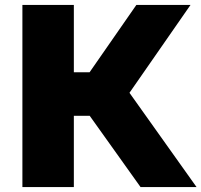

<svg xmlns="http://www.w3.org/2000/svg" viewBox="-20 -760 818 780"><path d="M551 0 344.5 -289.5H280V0H71V-740H280V-466.5H344L534 -740H754L506 -383L778.5 0Z"/></svg>

Font: Encode Sans Expanded ExtraBold
Style: Regular
Weight: 800
Width: 7
Designer: Multiple Designers
Foundry: Impallari Type
Version: Version 2.000